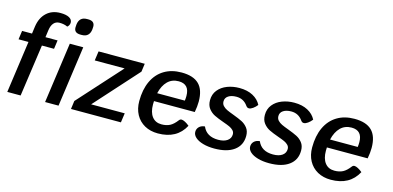

<svg xmlns="http://www.w3.org/2000/svg" viewBox="-73 -1236 3444 1683"><g transform="rotate(15 1649.0 -394.0)"><path d="M418 -730Q418 -717 411.5 -705.5Q405 -694 397 -689Q367 -704 324 -704Q292 -704 272 -681.5Q252 -659 246 -616L237 -550H347L336 -471H226L159 0H38L104 -471H14L25 -550H115L124 -617Q136 -698 185 -743.5Q234 -789 310 -789Q362 -789 390 -773.5Q418 -758 418 -730ZM458 -550H580L503 0H381ZM469 -701Q469 -712 470 -718L471 -731Q481 -798 548 -798H560Q618 -798 618 -747Q618 -737 617 -731L616 -718Q606 -651 539 -651H527Q469 -651 469 -701Z M1128 -476 776 -85H1081L1069 0H616L626 -75L978 -465H707L719 -550H1138Z M1301 -255Q1300 -245 1300 -225Q1300 -154 1330.5 -114.5Q1361 -75 1416 -75Q1461 -75 1492.5 -91.5Q1524 -108 1555 -149Q1564 -161 1577 -161Q1590 -161 1609.5 -151Q1629 -141 1649 -124Q1578 10 1406 10Q1337 10 1285 -19Q1233 -48 1204.5 -100.5Q1176 -153 1176 -222Q1176 -327 1211.5 -403Q1247 -479 1313.5 -519.5Q1380 -560 1471 -560Q1578 -560 1629.5 -509Q1681 -458 1681 -352Q1681 -308 1671 -255ZM1310 -329H1561Q1564 -350 1564 -372Q1564 -479 1466 -479Q1406 -479 1366.5 -440Q1327 -401 1310 -329Z M1720 -89Q1720 -116 1738.5 -134.5Q1757 -153 1790 -156Q1825 -73 1931 -73Q1984 -73 2014 -94.5Q2044 -116 2044 -152Q2044 -173 2030 -187.5Q2016 -202 1995.5 -211.5Q1975 -221 1935 -235Q1884 -253 1851.5 -269Q1819 -285 1796 -314.5Q1773 -344 1773 -390Q1773 -444 1804 -482.5Q1835 -521 1886 -540.5Q1937 -560 1996 -560Q2068 -560 2118.5 -533Q2169 -506 2193 -459Q2177 -438 2156.5 -423.5Q2136 -409 2121 -409Q2112 -409 2106 -412.5Q2100 -416 2094 -424Q2056 -479 1990 -479Q1945 -479 1917.5 -461Q1890 -443 1890 -411Q1890 -387 1905 -371Q1920 -355 1942 -344.5Q1964 -334 2005 -319Q2056 -300 2086.5 -284.5Q2117 -269 2139 -241Q2161 -213 2161 -169Q2161 -84 2097 -37Q2033 10 1918 10Q1860 10 1815 -3Q1770 -16 1745 -38.5Q1720 -61 1720 -89Z M2218 -89Q2218 -116 2236.5 -134.5Q2255 -153 2288 -156Q2323 -73 2429 -73Q2482 -73 2512 -94.5Q2542 -116 2542 -152Q2542 -173 2528 -187.5Q2514 -202 2493.5 -211.5Q2473 -221 2433 -235Q2382 -253 2349.5 -269Q2317 -285 2294 -314.5Q2271 -344 2271 -390Q2271 -444 2302 -482.5Q2333 -521 2384 -540.5Q2435 -560 2494 -560Q2566 -560 2616.5 -533Q2667 -506 2691 -459Q2675 -438 2654.5 -423.5Q2634 -409 2619 -409Q2610 -409 2604 -412.5Q2598 -416 2592 -424Q2554 -479 2488 -479Q2443 -479 2415.5 -461Q2388 -443 2388 -411Q2388 -387 2403 -371Q2418 -355 2440 -344.5Q2462 -334 2503 -319Q2554 -300 2584.5 -284.5Q2615 -269 2637 -241Q2659 -213 2659 -169Q2659 -84 2595 -37Q2531 10 2416 10Q2358 10 2313 -3Q2268 -16 2243 -38.5Q2218 -61 2218 -89Z M2870 -255Q2869 -245 2869 -225Q2869 -154 2899.5 -114.5Q2930 -75 2985 -75Q3030 -75 3061.5 -91.5Q3093 -108 3124 -149Q3133 -161 3146 -161Q3159 -161 3178.5 -151Q3198 -141 3218 -124Q3147 10 2975 10Q2906 10 2854 -19Q2802 -48 2773.5 -100.5Q2745 -153 2745 -222Q2745 -327 2780.5 -403Q2816 -479 2882.5 -519.5Q2949 -560 3040 -560Q3147 -560 3198.5 -509Q3250 -458 3250 -352Q3250 -308 3240 -255ZM2879 -329H3130Q3133 -350 3133 -372Q3133 -479 3035 -479Q2975 -479 2935.5 -440Q2896 -401 2879 -329Z"/></g></svg>

Font: Krub SemiBold
Style: Italic
Weight: 600
Italic angle: -8°
Designer: Ekaluck Peanpanawate
Foundry: Cadson Demak Co.,Ltd.
Version: Version 1.000; ttfautohint (v1.6)